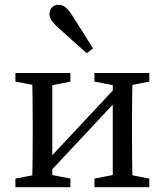

<svg xmlns="http://www.w3.org/2000/svg" viewBox="-20 -778 685 798"><path d="M44.1 0H272.5V-35.7L171.2 -55.7H147.7L44.1 -35.7V0ZM44.1 -438.9 149.6 -418.9H173.1L272.5 -438.9V-474.5H44.1V-438.9ZM113 0H197.3V-474.5H113C115 -429.5 116 -328.5 116 -264.5V-210C116 -146.1 115 -45 113 0ZM125.5 -56.1H180.1L519.2 -418.5H464.5L125.5 -56.1ZM372.6 0H600.6V-35.7L498.9 -55.7H475.4L372.6 -35.7V0ZM372.6 -438.9 477.3 -418.9H500.8L600.6 -438.9V-474.5H372.6V-438.9ZM448.7 0H531.6C529.6 -45 528.6 -146.1 528.6 -210V-264.5C528.6 -328.5 529.6 -429.5 531.6 -474.5H448.7V0ZM366.5 -576.5C338.2 -622.5 309.8 -668.6 278.1 -716.8C258.7 -747.6 241.6 -758.1 223.7 -758.1C204.2 -758.1 185.7 -745.6 185.7 -720C185.7 -706.1 191.8 -690.6 219.5 -665.3C260.5 -627.9 299.7 -592.8 340.8 -556.8L366.5 -576.5Z"/></svg>

Font: Source Serif Variable
Style: Regular
Weight: 389
Designer: Frank Grießhammer
Foundry: Adobe Systems Incorporated
Version: Version 3.001;hotconv 1.0.111;makeotfexe 2.5.65597